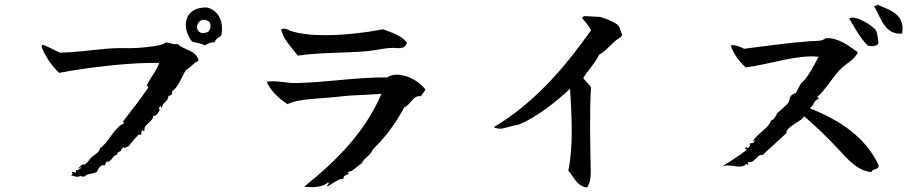

<svg xmlns="http://www.w3.org/2000/svg" viewBox="-20 -792 4040 846"><path d="M955 -636C967 -696 944 -745 893 -759C841 -761 811 -738 802 -706C793 -677 802 -640 826 -609C844 -602 867 -602 882 -592C898 -601 907 -606 926 -606C930 -622 946 -626 955 -636ZM855 -525C846 -572 785 -572 764 -598C739 -593 728 -608 708 -604C696 -589 615 -583 588 -581C546 -578 502 -582 458 -578C386 -572 314 -561 244 -560C233 -565 196 -584 170 -595C165 -593 162 -590 164 -584C180 -538 222 -486 241 -471C374 -496 552 -517 682 -515C668 -477 643 -450 626 -415C636 -414 632 -404 632 -404C597 -352 558 -304 520 -254C524 -254 527 -253 526 -248C486 -235 453 -156 420 -139C420 -121 395 -111 379 -95C368 -78 351 -60 346 -69C340 -64 323 -53 327 -48C330 -52 338 -58 338 -51C329 -51 326 -39 320 -42C309 -47 319 -30 311 -31C309 -33 297 -38 296 -31C306 -27 293 -18 293 -18C308 -19 319 -6 335 -18C340 -10 346 -17 352 -13C366 -31 387 -22 408 -36C412 -49 427 -70 440 -63C446 -66 445 -76 450 -80C471 -75 475 -109 496 -110C494 -122 508 -123 514 -128C512 -137 523 -138 523 -145C527 -144 527 -139 531 -139C535 -148 540 -142 547 -148C561 -167 576 -184 593 -201C596 -196 600 -196 603 -201C600 -210 606 -216 608 -219C613 -210 618 -216 617 -222C611 -239 658 -261 655 -281C672 -283 676 -293 684 -307C678 -314 682 -325 690 -324C689 -320 688 -316 694 -319C696 -341 723 -346 722 -369C732 -371 742 -376 738 -389C768 -411 779 -451 799 -483C820 -495 833 -515 855 -525ZM903 -695C911 -682 908 -666 900 -654C867 -635 848 -654 848 -673C848 -685 857 -700 871 -704C880 -706 891 -704 903 -695Z M1773 -604C1750 -636 1707 -648 1668 -663C1596 -649 1500 -637 1413 -637C1351 -637 1295 -643 1255 -658C1249 -663 1230 -670 1219 -662C1228 -618 1266 -582 1292 -547C1389 -561 1491 -558 1592 -566C1632 -569 1671 -580 1707 -581C1729 -582 1764 -570 1773 -604ZM1855 -397C1837 -421 1805 -445 1770 -456C1741 -465 1711 -467 1686 -451C1548 -452 1423 -429 1284 -426C1244 -425 1195 -439 1155 -432C1175 -388 1209 -358 1247 -333C1297 -359 1402 -357 1482 -367C1538 -374 1599 -373 1661 -379C1586 -203 1453 -76 1321 30C1321 30 1393 43 1426 11C1434 19 1419 23 1421 30C1446 18 1472 -6 1493 -4C1493 -19 1505 -21 1517 -25L1513 -35C1535 -34 1552 -61 1573 -71C1584 -98 1611 -103 1623 -134C1679 -187 1724 -250 1762 -320C1791 -330 1799 -374 1835 -368C1840 -379 1849 -387 1855 -397Z M2721 -642C2713 -654 2713 -670 2704 -680C2695 -692 2634 -718 2618 -718C2595 -718 2572 -721 2551 -721C2553 -714 2542 -718 2546 -711C2560 -694 2575 -679 2584 -658C2524 -574 2460 -491 2387 -417C2318 -346 2241 -282 2156 -232C2165 -226 2176 -225 2187 -225C2200 -225 2237 -239 2263 -242C2343 -273 2434 -347 2492 -401C2498 -284 2508 -156 2484 -40C2510 -11 2522 29 2567 34C2581 13 2583 -11 2583 -36C2581 -159 2577 -285 2584 -408C2574 -422 2560 -434 2550 -448C2560 -469 2601 -511 2620 -551C2654 -569 2675 -604 2707 -623C2714 -628 2722 -632 2721 -642Z M3955 -644C3961 -679 3953 -703 3938 -720C3915 -746 3877 -758 3845 -772C3843 -761 3834 -771 3832 -765C3848 -737 3860 -701 3881 -676C3898 -655 3921 -641 3955 -644ZM3851 -602C3847 -622 3848 -644 3839 -659C3829 -676 3747 -730 3722 -710C3746 -671 3769 -624 3805 -590C3827 -587 3845 -589 3851 -602ZM3852 -63C3792 -191 3679 -262 3549 -315C3569 -331 3564 -349 3587 -356C3588 -362 3583 -362 3581 -365C3616 -394 3647 -450 3683 -487C3708 -513 3745 -527 3760 -562C3720 -589 3677 -626 3619 -624C3603 -609 3571 -612 3543 -610C3451 -603 3336 -587 3258 -577C3246 -586 3223 -591 3208 -594C3206 -591 3201 -594 3200 -590C3213 -555 3237 -520 3266 -495C3374 -509 3491 -552 3587 -542C3568 -507 3541 -452 3515 -430C3502 -419 3496 -394 3486 -383C3481 -378 3470 -377 3465 -370C3459 -362 3459 -348 3453 -339C3443 -325 3408 -297 3403 -292C3404 -286 3387 -261 3377 -261C3365 -222 3309 -201 3295 -164C3295 -164 3305 -176 3307 -173C3301 -156 3287 -164 3282 -158C3291 -149 3274 -139 3274 -139C3272 -149 3262 -139 3262 -135C3266 -135 3270 -137 3271 -133C3240 -106 3158 -56 3158 -56C3197 -78 3241 -39 3270 -71C3270 -71 3272 -65 3277 -66C3280 -76 3270 -78 3270 -78C3313 -71 3310 -113 3342 -110C3356 -126 3448 -205 3449 -211L3443 -208C3457 -243 3515 -258 3523 -280C3570 -240 3622 -190 3670 -139C3713 -94 3754 -40 3819 -34C3826 -51 3851 -41 3852 -63Z"/></svg>

Font: Yuji Syuku Std R
Style: Regular
Weight: 400
Designer: Kataoka Yuji
Foundry: Kinuta Font Factory
Version: Version 3.000;hotconv 1.0.111;makeotfexe 2.5.65597